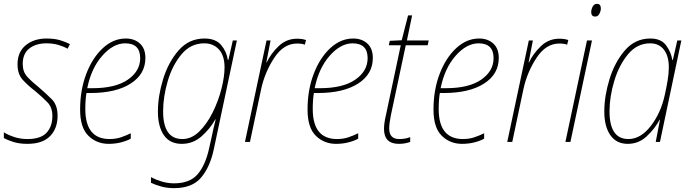

<svg xmlns="http://www.w3.org/2000/svg" viewBox="-22 -737 3581 997"><path d="M120 10Q199 10 238 -30Q277 -70 277 -136Q277 -191 247.5 -221Q218 -251 178 -285Q143 -313 119.5 -338.5Q96 -364 96 -405Q96 -458 130 -485Q164 -512 219 -512Q254 -512 282 -503.5Q310 -495 329 -484L341 -508Q320 -519 290.5 -528Q261 -537 220 -537Q154 -537 111.5 -502Q69 -467 69 -403Q69 -352 96.5 -322Q124 -292 162 -263Q199 -232 224.5 -205.5Q250 -179 250 -135Q250 -80 219.5 -47.5Q189 -15 121 -15Q84 -15 52 -25.5Q20 -36 -2 -50V-20Q16 -10 47 0Q78 10 120 10Z M542 10Q577 10 607.5 2Q638 -6 657 -17V-45Q635 -34 607.5 -24.5Q580 -15 547 -15Q421 -15 421 -171Q421 -220 427 -254H447Q580 -254 656.5 -303Q733 -352 733 -436Q733 -485 704.5 -511Q676 -537 631 -537Q566 -537 512 -487Q458 -437 426 -353.5Q394 -270 394 -168Q394 -74 437 -32Q480 10 542 10ZM431 -279Q452 -383 509 -447.5Q566 -512 628 -512Q706 -512 706 -435Q706 -368 642 -323.5Q578 -279 458 -279Z M882 240Q975 240 1021.5 186Q1068 132 1088 39L1208 -527H1187L1164 -426H1161Q1155 -469 1126.5 -503Q1098 -537 1040 -537Q959 -537 905.5 -475.5Q852 -414 825 -326Q798 -238 798 -158Q798 -80 829 -35Q860 10 922 10Q980 10 1024 -28.5Q1068 -67 1096 -117H1098Q1092 -94 1086 -67Q1080 -40 1076 -21L1064 33Q1045 120 1004.5 167.5Q964 215 882 215Q848 215 816 205Q784 195 762 183V212Q782 222 813.5 231Q845 240 882 240ZM925 -15Q825 -15 825 -159Q825 -234 849 -316Q873 -398 920.5 -455Q968 -512 1039 -512Q1086 -512 1115 -480Q1144 -448 1144 -387Q1144 -339 1128 -276Q1112 -213 1082.5 -153.5Q1053 -94 1013 -54.5Q973 -15 925 -15Z M1250 0H1276L1334 -274Q1353 -362 1402 -436.5Q1451 -511 1520 -511Q1546 -511 1561 -505L1567 -529Q1548 -536 1520 -536Q1465 -536 1424.5 -497Q1384 -458 1363 -413H1361L1383 -527H1362Z M1723 10Q1758 10 1788.5 2Q1819 -6 1838 -17V-45Q1816 -34 1788.5 -24.5Q1761 -15 1728 -15Q1602 -15 1602 -171Q1602 -220 1608 -254H1628Q1761 -254 1837.5 -303Q1914 -352 1914 -436Q1914 -485 1885.5 -511Q1857 -537 1812 -537Q1747 -537 1693 -487Q1639 -437 1607 -353.5Q1575 -270 1575 -168Q1575 -74 1618 -32Q1661 10 1723 10ZM1612 -279Q1633 -383 1690 -447.5Q1747 -512 1809 -512Q1887 -512 1887 -435Q1887 -368 1823 -323.5Q1759 -279 1639 -279Z M2049 10Q2081 10 2108 0V-25Q2083 -15 2051 -15Q1999 -15 1999 -70Q1999 -96 2008 -140L2085 -502H2199L2204 -527H2091L2118 -657H2097L2064 -528L2002 -525L1997 -502H2059L1982 -139Q1972 -96 1972 -68Q1972 10 2049 10Z M2377 10Q2412 10 2442.5 2Q2473 -6 2492 -17V-45Q2470 -34 2442.5 -24.5Q2415 -15 2382 -15Q2256 -15 2256 -171Q2256 -220 2262 -254H2282Q2415 -254 2491.5 -303Q2568 -352 2568 -436Q2568 -485 2539.5 -511Q2511 -537 2466 -537Q2401 -537 2347 -487Q2293 -437 2261 -353.5Q2229 -270 2229 -168Q2229 -74 2272 -32Q2315 10 2377 10ZM2266 -279Q2287 -383 2344 -447.5Q2401 -512 2463 -512Q2541 -512 2541 -435Q2541 -368 2477 -323.5Q2413 -279 2293 -279Z M2612 0H2638L2696 -274Q2715 -362 2764 -436.5Q2813 -511 2882 -511Q2908 -511 2923 -505L2929 -529Q2910 -536 2882 -536Q2827 -536 2786.5 -497Q2746 -458 2725 -413H2723L2745 -527H2724Z M3069 -651Q3083 -651 3090.5 -665.5Q3098 -680 3098 -693Q3098 -717 3078 -717Q3063 -717 3055.5 -702.5Q3048 -688 3048 -674Q3048 -651 3069 -651ZM2914 0H2940L3052 -527H3026Z M3238 10Q3294 10 3336 -29Q3378 -68 3403 -115H3405L3383 0H3405L3516 -527H3495L3472 -426H3469Q3463 -466 3437 -501.5Q3411 -537 3355 -537Q3276 -537 3223 -475.5Q3170 -414 3143 -326Q3116 -238 3116 -158Q3116 -80 3147.5 -35Q3179 10 3238 10ZM3241 -15Q3143 -15 3143 -159Q3143 -234 3167.5 -316Q3192 -398 3239 -455Q3286 -512 3354 -512Q3400 -512 3425.5 -479Q3451 -446 3451 -387Q3451 -357 3445 -320.5Q3439 -284 3430 -244Q3410 -151 3357.5 -83Q3305 -15 3241 -15Z"/></svg>

Font: Noto Sans UI SemiCondensed Thin
Style: Italic
Weight: 250
Width: 4
Italic angle: -12°
Designer: Monotype Design Team
Foundry: Monotype Imaging Inc.
Version: Version 1.901